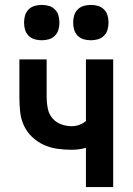

<svg xmlns="http://www.w3.org/2000/svg" viewBox="-20 -762 540 782"><path d="M330 0V-160Q316 -156 301.5 -154Q287 -152 272 -152Q243 -152 214 -156Q185 -160 158.5 -172Q132 -184 110.5 -204.5Q89 -225 77 -251.5Q65 -278 62 -307Q59 -336 59 -365V-520H170V-365Q170 -343 174.5 -320.5Q179 -298 193 -281Q207 -264 228.5 -256Q250 -248 272 -248Q288 -248 303 -253.5Q318 -259 330 -269V-520H441V0ZM350 -598Q335 -598 321 -602Q307 -606 296.5 -616.5Q286 -627 282 -641Q278 -655 278 -670Q278 -685 282 -699Q286 -713 296.5 -723.5Q307 -734 321 -738Q335 -742 350 -742Q365 -742 379 -738Q393 -734 403.5 -723.5Q414 -713 418 -699Q422 -685 422 -670Q422 -655 418 -641Q414 -627 403.5 -616.5Q393 -606 379 -602Q365 -598 350 -598ZM150 -598Q135 -598 121 -602Q107 -606 96.5 -616.5Q86 -627 82 -641Q78 -655 78 -670Q78 -685 82 -699Q86 -713 96.5 -723.5Q107 -734 121 -738Q135 -742 150 -742Q165 -742 179 -738Q193 -734 203.5 -723.5Q214 -713 218 -699Q222 -685 222 -670Q222 -655 218 -641Q214 -627 203.5 -616.5Q193 -606 179 -602Q165 -598 150 -598Z"/></svg>

Font: Iosevka Term Curly
Style: Bold
Weight: 700
Designer: Belleve Invis
Foundry: Belleve Invis
Version: Version 32.3.0